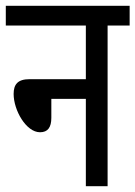

<svg xmlns="http://www.w3.org/2000/svg" viewBox="-20 -642 467 662"><path d="M0 -622V-554H276V-369H82C41 -369 27 -351 27 -318C27 -262 70 -186 118 -186C145 -186 157 -203 157 -236V-301H276V0H351V-554H427V-622Z"/></svg>

Font: Noto Sans Devanagari ExtraCondensed
Style: Regular
Weight: 400
Width: 2
Designer: Jelle Bosma - Monotype Design Team
Foundry: Monotype Imaging Inc.
Version: Version 2.004